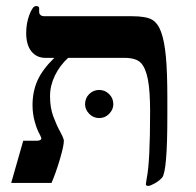

<svg xmlns="http://www.w3.org/2000/svg" viewBox="-20 -607 650 637"><path d="M535.2 -279.8V-221.7Q535.2 -39.1 518.1 -18.1Q508.8 -7.3 493.7 1.2Q478.5 9.8 472.2 9.8Q463.9 9.8 463.9 3.9L466.8 -15.6Q478 -68.8 478 -236.8Q478 -305.2 470.7 -343.3Q463.4 -381.3 447.5 -398.2Q431.6 -415 393.1 -415H206.1Q178.2 -389.6 162.1 -356.2Q146 -322.8 146 -288.1Q146 -249.5 157 -220.2Q168 -190.9 180.2 -168.9Q191.9 -147 191.9 -140.1Q191.9 -123 178.5 -77.9Q165 -32.7 150.9 0H17.1L57.1 -140.1H102.1Q117.2 -140.1 117.2 -148.9L112.8 -159.2Q102.5 -176.8 95.2 -203.6Q87.9 -230.5 87.9 -257.8Q87.9 -302.7 104.2 -339.6Q120.6 -376.5 160.2 -415H130.9Q101.6 -415 84.2 -436.5Q66.9 -458 66.9 -498Q66.9 -529.8 77.6 -558.3Q88.4 -586.9 99.1 -586.9Q109.9 -586.9 109.9 -580.1V-568.8Q109.9 -553.2 127.9 -553.2H417Q464.8 -553.2 484.4 -541.7Q503.9 -530.3 514.6 -500.7Q525.4 -471.2 530.3 -419.9Q535.2 -368.7 535.2 -279.8ZM262.2 -261.2Q262.2 -281.2 275.9 -294.9Q289.6 -308.6 309.1 -308.6Q328.1 -308.6 342 -294.9Q356 -281.2 356 -261.2Q356 -243.7 342.3 -229.5Q328.6 -215.3 309.1 -215.3Q289.6 -215.3 275.9 -229.5Q262.2 -243.7 262.2 -261.2Z"/></svg>

Font: Liberation Serif
Style: Bold
Weight: 700
Designer: Steve Matteson
Foundry: Ascender Corporation
Version: Version 2.1.5